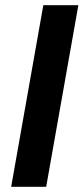

<svg xmlns="http://www.w3.org/2000/svg" viewBox="-20 -720 322 740"><path d="M23 0 147 -700H282L158 0Z"/></svg>

Font: DM Sans 24pt
Style: Bold Italic
Weight: 700
Italic angle: -10°
Designer: Colophon Foundry, Jonny Pinhorn
Foundry: Colophon Foundry
Version: Version 4.004;gftools[0.9.30]